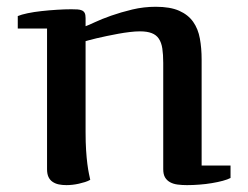

<svg xmlns="http://www.w3.org/2000/svg" viewBox="-20 -535 728 564"><path d="M118.2 -451.2H32.2V-487.8Q42.5 -492.2 61 -496.1Q79.6 -500 101.8 -502.4Q124 -504.9 147.2 -506.3Q170.4 -507.8 189.5 -507.8Q199.7 -507.8 207.5 -507.3Q215.3 -506.8 220.7 -504.4Q226.1 -502 228.8 -496.8Q231.4 -491.7 231.4 -481.9V-458Q238.8 -460.4 258.5 -469.7Q278.3 -479 306.6 -489Q335 -499 368.7 -507.1Q402.3 -515.1 437.5 -515.1Q480 -515.1 506.3 -503.4Q532.7 -491.7 547.4 -470.9Q562 -450.2 567.1 -421.9Q572.3 -393.6 572.3 -359.9V-48.8H657.2V-12.2Q648.9 -7.8 634.5 -3.9Q620.1 0 602.5 2.9Q585 5.9 565.9 7.3Q546.9 8.8 529.3 8.8Q514.2 8.8 501.5 7.1Q488.8 5.4 479.5 0.2Q470.2 -4.9 464.8 -13.9Q459.5 -22.9 459.5 -38.1V-350.1Q459.5 -375 456.8 -392.6Q454.1 -410.2 446.5 -421.4Q439 -432.6 425.5 -437.7Q412.1 -442.9 391.1 -442.9Q377.4 -442.9 361.1 -440.9Q344.7 -439 327.4 -435.8Q310.1 -432.6 293.7 -429.2Q277.3 -425.8 263.9 -422.6Q250.5 -419.4 241.7 -417Q232.9 -414.6 231.4 -414.1V-147Q231.4 -116.7 232.9 -93.8Q234.4 -70.8 236.6 -53.7Q238.8 -36.6 241.2 -25.1Q243.7 -13.7 245.1 -6.8Q238.3 -2.9 229.7 -0.2Q221.2 2.4 211.7 4.6Q202.1 6.8 192.6 7.8Q183.1 8.8 175.3 8.8Q162.6 8.8 152.3 6.6Q142.1 4.4 134.3 -1Q126.5 -6.3 122.3 -15.4Q118.2 -24.4 118.2 -38.1Z"/></svg>

Font: Artifika
Style: Medium
Weight: 500
Designer: Yulya Zhdanova | Cyreal.org
Foundry: Yulya Zhdanova | Cyreal
Version: Version 1.000